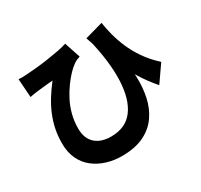

<svg xmlns="http://www.w3.org/2000/svg" viewBox="-170 -994 1341 1282"><g transform="rotate(-30 500.0 -353.0)"><path d="M751 -772Q758 -724 771.5 -672.5Q785 -621 808.5 -566Q832 -511 870 -455.5Q908 -400 966 -347L877 -219Q823 -280 775.5 -357.5Q728 -435 688 -529Q648 -623 612 -733ZM83 -723Q111 -721 140 -723Q176 -725 222.5 -729.5Q269 -734 316 -741Q363 -748 404.5 -756Q446 -764 471 -773L512 -650Q501 -647 487.5 -641Q474 -635 463 -627Q441 -612 415 -585Q389 -558 362.5 -521.5Q336 -485 313 -441Q290 -397 276.5 -345.5Q263 -294 263 -238Q263 -197 275.5 -167.5Q288 -138 310.5 -119Q333 -100 363 -91Q393 -82 428 -82Q541 -82 599 -159.5Q657 -237 663 -378Q669 -519 623 -709L753 -501Q770 -422 773 -341Q776 -260 760 -187Q744 -114 704 -56.5Q664 1 595.5 34Q527 67 425 67Q365 67 310 50Q255 33 212 -0.5Q169 -34 144.5 -85.5Q120 -137 120 -206Q120 -265 131 -317Q142 -369 162 -416.5Q182 -464 210.5 -510Q239 -556 275 -602Q257 -601 234 -598.5Q211 -596 189.5 -594Q168 -592 154 -590Q137 -588 123.5 -586Q110 -584 93 -580Z"/></g></svg>

Font: Noto Sans KR ExtraBold
Style: Regular
Weight: 800
Designer: Ryoko NISHIZUKA  (kana, bopomofo & ideographs); Paul D. Hunt (Latin, Greek & Cyrillic); Sandoll Communications , Soo-you
Foundry: Adobe
Version: Version 2.004-H2;hotconv 1.0.118;makeotfexe 2.5.65603